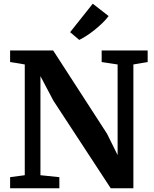

<svg xmlns="http://www.w3.org/2000/svg" viewBox="-20 -1015 830 1035"><path d="M34.5 0V-60L113.5 -70.5V-667.5Q100.5 -670 87.2 -672.2Q74 -674.5 60.8 -676.5Q47.5 -678.5 34.5 -680.5V-743H266.5L557 -294L614 -179V-667.5L528 -680.5V-743H776V-680.5L699 -667.5V0H577L268 -472L198 -604.5V-70.5L300 -60V0ZM407 -800 358 -841.5 480 -995 565.5 -928.5Q551 -909 531.2 -890Q511.5 -871 490 -853.8Q468.5 -836.5 447.2 -822.8Q426 -809 407.5 -800Z"/></svg>

Font: Merriweather Light 18pt
Style: Bold
Weight: 700
Version: Version 2.100